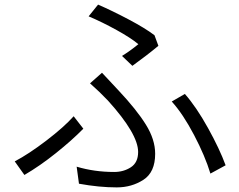

<svg xmlns="http://www.w3.org/2000/svg" viewBox="-20 -788 1040 834"><path d="M581 -596Q549 -623 486.5 -657.5Q424 -692 365 -717L406 -768Q468 -741 539 -703.5Q610 -666 651 -635L668 -589Q620 -549 555 -502L510 -545Q544 -566 581 -596ZM476 -41Q517 -41 548.5 -61.5Q580 -82 580 -128Q580 -206 449 -351Q413 -389 371 -426L423 -472L495 -395Q573 -312 613.5 -247Q654 -182 654 -120Q654 -40 603 -7Q552 26 487 26Q411 26 323 10L313 -64Q390 -41 476 -41ZM726 -347 783 -380Q833 -323 883.5 -232Q934 -141 960 -70L894 -34Q871 -110 823 -201.5Q775 -293 726 -347ZM86 -28 44 -87Q105 -119 181.5 -177.5Q258 -236 300 -283L342 -229Q293 -179 223 -123Q153 -67 86 -28Z"/></svg>

Font: Sinter Normal
Style: Regular
Weight: 350
Foundry: Adobe & rsms
Version: Version 1.000